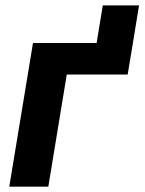

<svg xmlns="http://www.w3.org/2000/svg" viewBox="-20 -696 539 716"><path d="M340.3 -535.6 363.3 -675.8H498.5L475.6 -535.6ZM475.6 -535.6 456.1 -418H229L160.2 0H14.6L103 -535.6Z"/></svg>

Font: Inter 20pt
Style: Bold Italic
Weight: 700
Italic angle: -9.3988°
Version: Version 4.001;git-66647c0bb